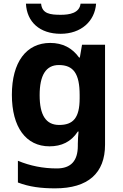

<svg xmlns="http://www.w3.org/2000/svg" viewBox="-20 -884 673 1051"><path d="M506 -864H421C415 -812 360 -803 313 -803C256 -803 210 -808 205 -864H122C127 -764 197 -699 312 -699C423 -699 499 -767 506 -864ZM255 -649C124 -649 45 -544 45 -365C45 -188 122 -83 251 -83C316 -83 369 -107 406 -164H410C408 -145 406 -119 406 -97V-86C406 -3 368 38 291 38C216 38 145 24 78 -4V115C141 139 205 147 282 147C462 147 555 64 555 -92V-639H429L417 -569H413C375 -622 322 -649 255 -649ZM302 -528C382 -528 416 -481 416 -364V-346C416 -238 380 -200 304 -200C231 -200 197 -254 197 -363C197 -473 232 -528 302 -528Z"/></svg>

Font: Noto Sans Kannada UI
Style: Bold
Weight: 700
Designer: Jelle Bosma - Monotype Design Team
Foundry: Monotype Imaging Inc.
Version: Version 2.005